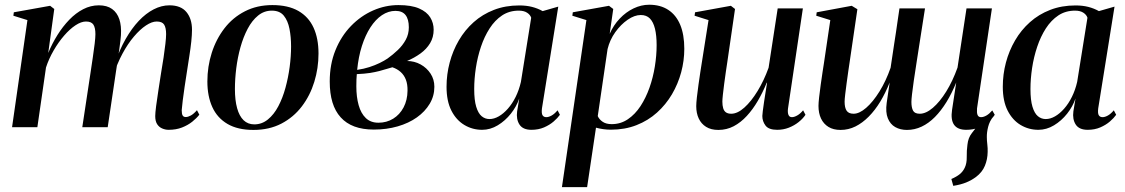

<svg xmlns="http://www.w3.org/2000/svg" viewBox="-20 -538 4756 812"><path d="M209.5 -500 184 -314Q200.5 -354 223 -390Q245.5 -426 273 -454.5Q300.5 -483 332 -499.2Q363.5 -515.5 398 -515.5Q432.5 -515.5 454 -500Q475.5 -484.5 484.8 -456.2Q494 -428 491.5 -389.5Q491 -381 489.2 -365.2Q487.5 -349.5 484.5 -329.2Q481.5 -309 478 -287.5L466.5 -271Q485.5 -327.5 511.2 -372.8Q537 -418 567 -449.8Q597 -481.5 630 -498.5Q663 -515.5 696.5 -515.5Q745 -515.5 768.5 -487Q792 -458.5 792 -412Q792 -391 789 -362.5Q786 -334 780.8 -301.2Q775.5 -268.5 770.5 -234.5Q765.5 -203.5 760.8 -171.2Q756 -139 752.8 -112.8Q749.5 -86.5 748.5 -72Q748.5 -56 752.5 -49.5Q756.5 -43 765.5 -43Q775 -43 787 -49.5Q799 -56 813 -72L823 -53Q811.5 -38 793 -23.2Q774.5 -8.5 749.8 1.2Q725 11 693 11Q679 11 665.8 5.2Q652.5 -0.5 644.5 -13Q636.5 -25.5 636.5 -47Q636.5 -59.5 640.2 -89Q644 -118.5 649.8 -155.5Q655.5 -192.5 661 -228Q667 -262.5 671.8 -294.8Q676.5 -327 679.5 -352.8Q682.5 -378.5 682.5 -393.5Q682.5 -420.5 674.2 -433.8Q666 -447 642.5 -447Q622.5 -447 597.5 -430.5Q572.5 -414 546.5 -383.5Q520.5 -353 497.8 -310.8Q475 -268.5 459 -217.5L479.5 -293Q477 -278 475 -264.5Q473 -251 470.8 -237.5Q468.5 -224 466.5 -208.5L435.5 0H328L362.5 -228Q367.5 -262.5 372.5 -295.2Q377.5 -328 380.5 -354Q383.5 -380 383.5 -393.5Q383.5 -420.5 375 -433.8Q366.5 -447 343.5 -447Q323.5 -447 299.2 -431Q275 -415 251 -387.2Q227 -359.5 206.8 -324.5Q186.5 -289.5 174.5 -252.5L138 0H31L96 -453L36.5 -471.5L38.5 -486L192 -513.5Z M1132 -516.5Q1198.5 -516.5 1241.8 -491.8Q1285 -467 1306 -421.2Q1327 -375.5 1327 -311.5Q1327 -249.5 1309.2 -191.8Q1291.5 -134 1256.5 -88Q1221.5 -42 1170 -15.2Q1118.5 11.5 1052 11.5Q985.5 11.5 942.2 -13.8Q899 -39 878 -85Q857 -131 857 -193.5Q857 -256.5 875.5 -314.5Q894 -372.5 929.2 -418.2Q964.5 -464 1015.8 -490.2Q1067 -516.5 1132 -516.5ZM1129.5 -493Q1097 -493 1071.5 -472.2Q1046 -451.5 1027.5 -416.5Q1009 -381.5 997 -338.5Q985 -295.5 979.2 -249.5Q973.5 -203.5 973.5 -161.5Q973.5 -114 982.8 -80.5Q992 -47 1010.2 -29.5Q1028.5 -12 1055.5 -12Q1087.5 -12 1113 -32.8Q1138.5 -53.5 1157 -88.5Q1175.5 -123.5 1187.2 -166.5Q1199 -209.5 1205 -254.8Q1211 -300 1211 -341.5Q1211 -382 1204.2 -416.2Q1197.5 -450.5 1180.2 -471.8Q1163 -493 1129.5 -493Z M1561 10Q1514 10 1479 -3Q1444 -16 1420.8 -41.8Q1397.5 -67.5 1386 -105.2Q1374.5 -143 1374.5 -193.5Q1374.5 -266.5 1398.8 -326Q1423 -385.5 1464.5 -428.2Q1506 -471 1558 -493.8Q1610 -516.5 1665 -516.5Q1720 -516.5 1752.5 -502.2Q1785 -488 1799.5 -464.5Q1814 -441 1814 -412.5Q1814 -380.5 1799 -355.5Q1784 -330.5 1758.5 -312Q1733 -293.5 1701.5 -280Q1732.5 -280 1758.8 -265.5Q1785 -251 1801 -226.5Q1817 -202 1817 -171Q1817 -132 1797.2 -99Q1777.5 -66 1743 -41.5Q1708.5 -17 1661.8 -3.5Q1615 10 1561 10ZM1580.5 -19Q1615 -19 1642.8 -36Q1670.5 -53 1686.8 -83.8Q1703 -114.5 1703.5 -154.5Q1704 -181.5 1696.5 -201Q1689 -220.5 1674.5 -233.5Q1660 -246.5 1639.5 -253.5Q1629.5 -251 1615.5 -246.5Q1601.5 -242 1584 -237.5Q1566.5 -233 1545 -229.5Q1533 -228 1519.5 -226.5Q1506 -225 1489 -224.5Q1488 -213.5 1487.5 -201.8Q1487 -190 1487 -173Q1487 -128 1496.8 -93.2Q1506.5 -58.5 1527 -38.8Q1547.5 -19 1580.5 -19ZM1490.5 -242.5Q1518 -246.5 1542 -254.2Q1566 -262 1585.5 -271.5Q1605 -281 1619 -290.5Q1642 -307 1662.5 -326.5Q1683 -346 1696 -369.8Q1709 -393.5 1709 -422.5Q1709 -456.5 1695.2 -474.2Q1681.5 -492 1652.5 -492Q1622.5 -492 1595.2 -473.8Q1568 -455.5 1546.5 -422.2Q1525 -389 1510.5 -343.5Q1496 -298 1490.5 -242.5Z M2272 -79.5Q2269.5 -58.5 2274.5 -50.5Q2279.5 -42.5 2290.5 -42.5Q2300.5 -42.5 2313 -49.5Q2325.5 -56.5 2338 -71.5L2348 -52.5Q2338.5 -39 2321.5 -24.2Q2304.5 -9.5 2280.8 0.8Q2257 11 2227.5 11Q2191.5 11 2177 -11.2Q2162.5 -33.5 2167 -67L2176 -121.5Q2164.5 -87.5 2140.5 -57.2Q2116.5 -27 2085 -8Q2053.5 11 2019 11Q1978 11 1943.8 -9.5Q1909.5 -30 1889 -70.2Q1868.5 -110.5 1868.5 -171Q1868.5 -223.5 1881.8 -273.5Q1895 -323.5 1920.5 -367.2Q1946 -411 1983.2 -444.2Q2020.5 -477.5 2069 -496.2Q2117.5 -515 2176 -515Q2206 -515 2230.2 -508.8Q2254.5 -502.5 2275 -491L2341 -510ZM2226.5 -463Q2222.5 -475.5 2209.2 -484.2Q2196 -493 2174 -493Q2134 -493 2103.5 -472.8Q2073 -452.5 2050.8 -418Q2028.5 -383.5 2014 -340.2Q1999.5 -297 1992.5 -250.8Q1985.5 -204.5 1985.5 -161.5Q1985.5 -114.5 1994 -86.5Q2002.5 -58.5 2017 -46.5Q2031.5 -34.5 2050 -34.5Q2069.5 -34.5 2089.5 -46Q2109.5 -57.5 2128 -78.5Q2146.5 -99.5 2160.8 -128.2Q2175 -157 2183 -191.5Z M2356.5 253.5 2460 -453 2400.5 -471.5 2402.5 -486 2555.5 -513.5 2573.5 -500 2558.5 -395Q2574.5 -431.5 2600.8 -459.2Q2627 -487 2659.5 -502.5Q2692 -518 2725.5 -518Q2773 -518 2806.2 -496.2Q2839.5 -474.5 2856.8 -433Q2874 -391.5 2874 -331.5Q2874 -281.5 2860.8 -232.2Q2847.5 -183 2821.8 -139.2Q2796 -95.5 2758.5 -61.8Q2721 -28 2672 -8.8Q2623 10.5 2563.5 10.5Q2547.5 10.5 2531.2 8.2Q2515 6 2500.5 2L2463 253.5ZM2508 -47Q2514.5 -32.5 2529 -22.8Q2543.5 -13 2567 -13Q2605 -13 2635.5 -33.8Q2666 -54.5 2688.8 -89.2Q2711.5 -124 2726.8 -167.2Q2742 -210.5 2749.5 -257Q2757 -303.5 2757 -347Q2757 -388 2750 -416.5Q2743 -445 2728.5 -459.8Q2714 -474.5 2690 -474.5Q2663.5 -474.5 2634.5 -454.5Q2605.5 -434.5 2582.2 -402Q2559 -369.5 2549.5 -330.5Z M3018 11.5Q2987 11.5 2966.2 -1.5Q2945.5 -14.5 2935 -37Q2924.5 -59.5 2924.5 -89Q2924.5 -101.5 2927.2 -126.2Q2930 -151 2934 -179.8Q2938 -208.5 2941.8 -233.2Q2945.5 -258 2947.5 -269.5L2976.5 -453L2917.5 -471.5L2919.5 -486L3071 -513.5L3088.5 -500L3056 -276Q3053.5 -259.5 3049.8 -234.8Q3046 -210 3042.8 -184.2Q3039.5 -158.5 3037.2 -137.8Q3035 -117 3035 -108.5Q3035 -92 3038.5 -80.2Q3042 -68.5 3050.2 -62.8Q3058.5 -57 3072.5 -57Q3099 -57 3128 -83Q3157 -109 3184 -153.2Q3211 -197.5 3230.5 -251.5L3269 -502.5H3375.5L3312.5 -78.5Q3310.5 -62 3314.5 -52.2Q3318.5 -42.5 3329 -42.5Q3339 -42.5 3351.8 -49.8Q3364.5 -57 3376.5 -71.5L3386.5 -52.5Q3375.5 -36 3357.2 -21.5Q3339 -7 3316 2Q3293 11 3267 11Q3231 11 3217.5 -7Q3204 -25 3204 -47.5Q3204 -52.5 3206 -68.5Q3208 -84.5 3211.2 -106.2Q3214.5 -128 3218 -150Q3221.5 -172 3224 -188H3222.5Q3206 -147.5 3185 -111.5Q3164 -75.5 3138.5 -47.8Q3113 -20 3083 -4.2Q3053 11.5 3018 11.5Z M4011.5 248 4003.5 219Q4025.5 209.5 4039 198.5Q4052.5 187.5 4060 171.5Q4069 153 4068.5 126Q4068 99 4071.5 73.5Q4074.5 44.5 4090.5 24.5Q4106.5 4.5 4117.5 -10.5L4180.5 -44.5Q4165 -25.5 4159 -1.5Q4153 22.5 4153.5 42Q4153.5 56 4155.5 72.5Q4157.5 89 4157 104.5Q4156.5 136 4145.2 163.2Q4134 190.5 4107.5 210.5Q4088.5 224.5 4065.8 233.8Q4043 243 4011.5 248ZM3573.5 -277Q3571 -261 3567.5 -236.5Q3564 -212 3560.5 -186.2Q3557 -160.5 3554.5 -139Q3552 -117.5 3552 -108Q3552 -82.5 3560.5 -69.8Q3569 -57 3590 -57Q3614.5 -57 3643.2 -82Q3672 -107 3699.5 -151.2Q3727 -195.5 3746.5 -251.5Q3750 -274.5 3754 -301.5Q3758 -328.5 3761.5 -351.5Q3765.5 -374.5 3769.2 -401.5Q3773 -428.5 3777 -455.2Q3781 -482 3784 -502.5H3892Q3881.5 -436.5 3872.8 -379.8Q3864 -323 3856.8 -277Q3849.5 -231 3844.5 -196.2Q3839.5 -161.5 3837 -139Q3834.5 -116.5 3834.5 -107Q3834.5 -83 3841.5 -70Q3848.5 -57 3870 -57Q3896 -57 3925.2 -82Q3954.5 -107 3981.8 -151Q4009 -195 4029.5 -252L4067.5 -502.5H4175L4112 -79.5Q4110.5 -61.5 4114.2 -52Q4118 -42.5 4129 -42.5Q4139.5 -42.5 4151.8 -49.5Q4164 -56.5 4176.5 -71L4187 -52.5Q4175.5 -35.5 4158.2 -21Q4141 -6.5 4118 2.2Q4095 11 4066.5 11Q4030 11 4015 -10.2Q4000 -31.5 4006.5 -74L4024 -189Q4005.5 -143.5 3982.8 -106.5Q3960 -69.5 3933.8 -43Q3907.5 -16.5 3877.8 -2.5Q3848 11.5 3815.5 11.5Q3787.5 11.5 3766.2 -0.5Q3745 -12.5 3734.8 -37.8Q3724.5 -63 3730 -103L3742.5 -189Q3725 -145 3702.8 -108.2Q3680.5 -71.5 3654 -44.8Q3627.5 -18 3597.8 -3.2Q3568 11.5 3535 11.5Q3504.5 11.5 3483.8 -1.2Q3463 -14 3452.2 -36.8Q3441.5 -59.5 3441.5 -90Q3441.5 -102 3444.2 -126.8Q3447 -151.5 3451 -180.2Q3455 -209 3458.8 -233.8Q3462.5 -258.5 3464.5 -270.5L3491.5 -453L3432 -471.5L3434 -486L3582 -513.5L3606 -499Z M4624.5 -79.5Q4622 -58.5 4627 -50.5Q4632 -42.5 4643 -42.5Q4653 -42.5 4665.5 -49.5Q4678 -56.5 4690.5 -71.5L4700.5 -52.5Q4691 -39 4674 -24.2Q4657 -9.5 4633.2 0.8Q4609.5 11 4580 11Q4544 11 4529.5 -11.2Q4515 -33.5 4519.5 -67L4528.5 -121.5Q4517 -87.5 4493 -57.2Q4469 -27 4437.5 -8Q4406 11 4371.5 11Q4330.5 11 4296.2 -9.5Q4262 -30 4241.5 -70.2Q4221 -110.5 4221 -171Q4221 -223.5 4234.2 -273.5Q4247.5 -323.5 4273 -367.2Q4298.5 -411 4335.8 -444.2Q4373 -477.5 4421.5 -496.2Q4470 -515 4528.5 -515Q4558.5 -515 4582.8 -508.8Q4607 -502.5 4627.5 -491L4693.5 -510ZM4579 -463Q4575 -475.5 4561.8 -484.2Q4548.5 -493 4526.5 -493Q4486.5 -493 4456 -472.8Q4425.5 -452.5 4403.2 -418Q4381 -383.5 4366.5 -340.2Q4352 -297 4345 -250.8Q4338 -204.5 4338 -161.5Q4338 -114.5 4346.5 -86.5Q4355 -58.5 4369.5 -46.5Q4384 -34.5 4402.5 -34.5Q4422 -34.5 4442 -46Q4462 -57.5 4480.5 -78.5Q4499 -99.5 4513.2 -128.2Q4527.5 -157 4535.5 -191.5Z"/></svg>

Font: Merriweather 144pt Medium
Style: Italic
Weight: 500
Italic angle: -7.8°
Version: Version 2.101